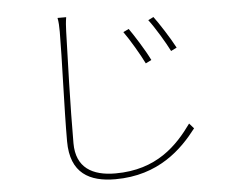

<svg xmlns="http://www.w3.org/2000/svg" viewBox="-55 -821 1109 928"><g transform="rotate(-5 500.0 -356.5)"><path d="M595 -674 568 -661C597 -621 642 -544 663 -501L691 -515C667 -565 617 -643 595 -674ZM719 -721 693 -708C723 -669 769 -592 790 -550L818 -564C793 -612 742 -691 719 -721ZM299 -757H257C261 -738 262 -715 262 -689C262 -565 251 -321 251 -159C251 -3 344 44 468 44C679 44 796 -74 868 -168L846 -193C775 -94 672 16 471 16C359 16 281 -28 281 -147C281 -321 289 -571 293 -689C294 -715 295 -733 299 -757Z"/></g></svg>

Font: Harano Aji Gothic CN ExtraLight
Style: Regular
Weight: 250
Foundry: Masamichi Hosoda
Version: HaranoAjiGothicCN-ExtraLight version 20230610;ttx 4.39.4